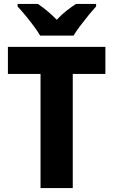

<svg xmlns="http://www.w3.org/2000/svg" viewBox="-20 -951 573 971"><path d="M348 0H185V-577H20V-714H513V-577H348ZM183 -771Q171 -792 150.5 -819.5Q130 -847 108 -873.5Q86 -900 69 -918V-931H172Q194 -916 218.5 -896Q243 -876 267 -851Q291 -877 316 -896.5Q341 -916 364 -931H466V-918Q449 -900 427.5 -873.5Q406 -847 385.5 -820Q365 -793 352 -771Z"/></svg>

Font: Noto Sans Gujarati SemiCondensed ExtraBold
Style: Regular
Weight: 800
Width: 4
Designer: Jelle Bosma - Monotype Design Team, Universal Thirst
Foundry: Monotype Imaging Inc.
Version: Version 2.106; ttfautohint (v1.8.4.7-5d5b)